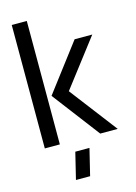

<svg xmlns="http://www.w3.org/2000/svg" viewBox="-133 -759 732 1036"><g transform="rotate(-15 233.5 -240.5)"><path d="M158.2 208 194.3 59.6H273.4L237.3 208ZM40 0V-689.5H124V0ZM148.4 -264.6 347.7 -527.3H446.3L245.1 -264.6L447.3 0H349.6Z"/></g></svg>

Font: Post No Bills Jaffna SemiBold
Style: Regular
Weight: 600
Designer: Kosala Senevirathne, Siva Puranthara, Lasantha Premarathna, Tharique Azeez
Foundry: Mooniak
Version: Version 1.220 ; ttfautohint (v1.6)